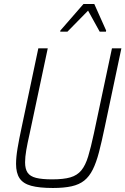

<svg xmlns="http://www.w3.org/2000/svg" viewBox="-20 -929 625 957"><path d="M244 8Q176 8 135.5 -3Q95 -14 77.5 -40.5Q60 -67 60 -112Q60 -145 67.5 -190Q75 -235 88 -295L171 -688H218L128 -264Q117 -216 111 -181Q105 -146 105 -120Q105 -87 117.5 -68.5Q130 -50 159.5 -42.5Q189 -35 240 -35Q297 -35 331 -45Q365 -55 385.5 -80Q406 -105 419.5 -149.5Q433 -194 448 -264L538 -688H585L502 -295Q487 -223 473.5 -171Q460 -119 442.5 -84Q425 -49 400 -29Q375 -9 337 -0.5Q299 8 244 8ZM280 -771 281 -777 396 -909H450L509 -777L508 -771H477L419 -876L316 -771Z"/></svg>

Font: Saira SemiCondensed ExtraLight
Style: Italic
Weight: 250
Width: 4
Italic angle: -12°
Designer: Hector Gatti with collaboration of the Omnibus-Type team
Foundry: Omnibus-Type
Version: Version 1.101